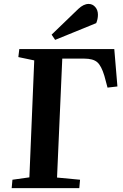

<svg xmlns="http://www.w3.org/2000/svg" viewBox="-20 -966 633 986"><path d="M245.1 -788.1 381.8 -919.9Q409.2 -945.8 435.1 -945.8Q455.1 -945.8 469 -930.2Q482.9 -914.6 482.9 -890.1Q482.9 -868.2 474.1 -847.2L263.2 -761.2ZM40 0 43.9 -43 130.9 -55.2 155.8 -655.8 74.2 -672.9 79.1 -713.9H566.9L583 -522L532.2 -516.1L516.1 -576.2Q500.5 -628.4 479.2 -646.7Q458 -665 412.1 -665H299.8L272.9 -54.2L391.1 -43L387.2 0Z"/></svg>

Font: Literata SemiBold
Style: Italic
Weight: 650
Italic angle: -2.39999°
Designer: Latin by Veronika Burian and Jose Scaglione. Greek by Irene Vlachou. Cyrillic by Vera Evstafieva
Foundry: TypeTogether
Version: Version 3.021